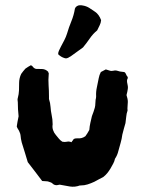

<svg xmlns="http://www.w3.org/2000/svg" viewBox="-20 -720 552 733"><path d="M366 -643Q365 -632 360.5 -623.5Q356 -615 351 -604Q335 -591 323 -573.5Q311 -556 297 -539Q285 -531 273.5 -522Q262 -513 250 -505Q247 -504 244.5 -502Q242 -500 239 -499Q233 -496 227 -498Q213 -502 202 -513Q202 -521 205.5 -527.5Q209 -534 212 -541Q219 -554 225.5 -566.5Q232 -579 236 -592Q243 -616 252.5 -639Q262 -662 266 -687Q268 -693 273.5 -696.5Q279 -700 285 -700Q292 -700 296 -699Q309 -697 320.5 -690Q332 -683 343 -675Q358 -665 366 -643ZM468 -331Q468 -323 467 -314.5Q466 -306 467 -298Q463 -287 462 -275Q461 -263 459 -250Q456 -240 453 -229Q450 -218 447 -206Q445 -190 440.5 -174.5Q436 -159 432 -144Q428 -127 419 -114Q417 -104 412 -95Q407 -86 402 -77Q396 -67 389.5 -59Q383 -51 374 -44Q366 -40 357.5 -35.5Q349 -31 340 -26Q327 -20 314.5 -16Q302 -12 288 -12H285Q266 -5 247 -8Q228 -11 208 -15L197 -13Q187 -13 181.5 -18.5Q176 -24 167 -26Q163 -28 156.5 -28Q150 -28 141 -29Q128 -46 114.5 -64Q101 -82 86 -101Q81 -118 75 -137.5Q69 -157 63 -176Q62 -180 61.5 -183Q61 -186 60 -190Q59 -196 58.5 -202.5Q58 -209 55 -215Q53 -221 49.5 -226Q46 -231 44 -237Q45 -242 45.5 -247Q46 -252 47 -256Q48 -261 49 -266Q50 -271 51 -276Q48 -303 48 -330Q46 -340 48 -346Q52 -361 52.5 -375Q53 -389 53 -404Q53 -412 55 -421Q57 -430 61 -438Q65 -443 68.5 -448Q72 -453 77 -458Q82 -462 87.5 -465Q93 -468 98 -471Q103 -469 106.5 -464Q110 -459 117 -457Q128 -457 141 -456.5Q154 -456 164 -446Q164 -444 165.5 -441.5Q167 -439 166 -437Q164 -415 165.5 -394.5Q167 -374 167 -352V-342Q172 -327 173 -311.5Q174 -296 177 -282Q179 -273 180 -264Q181 -255 181 -245Q179 -234 182.5 -223.5Q186 -213 193 -205Q199 -198 204.5 -191Q210 -184 218 -179Q227 -177 235.5 -179Q244 -181 253 -177Q255 -181 257.5 -183.5Q260 -186 261 -189Q265 -191 268.5 -191.5Q272 -192 276 -192Q292 -190 306 -200Q310 -205 313.5 -211Q317 -217 321 -224Q322 -238 325 -251Q328 -264 331 -277Q334 -285 337 -293Q340 -301 342 -309Q344 -317 344 -324.5Q344 -332 345 -339Q346 -343 346.5 -346Q347 -349 347 -352Q346 -370 350 -387.5Q354 -405 357 -422Q358 -428 360 -433.5Q362 -439 365 -445Q370 -447 374.5 -450Q379 -453 384 -455Q392 -453 398.5 -450.5Q405 -448 413 -450Q419 -452 425.5 -450.5Q432 -449 438 -447Q442 -446 446 -446Q450 -446 454 -445Q459 -443 461 -437Q463 -431 467 -427Q469 -423 467 -419.5Q465 -416 465 -415Q465 -407 465 -407Q466 -400 467.5 -394Q469 -388 468 -381Q467 -375 466 -369.5Q465 -364 463 -357Q465 -350 466.5 -344Q468 -338 468 -331Z"/></svg>

Font: Daruma Drop One
Style: Regular
Weight: 400
Designer: Maniackers Design
Version: Version 1.000